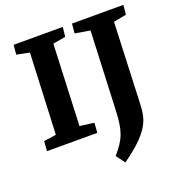

<svg xmlns="http://www.w3.org/2000/svg" viewBox="-162 -840 1138 1212"><g transform="rotate(-20 407.5 -233.5)"><path d="M144 -622 58 -639 64 -703H394L387 -639L302 -624L279 -79L375 -66L370 0H32L37 -66L120 -78ZM551 -622 450 -639 456 -703H801L795 -639L709 -623L687 -80Q686 -38 678 -1.5Q670 35 647.5 71Q625 107 583.5 147Q542 187 473 236L429 177Q458 144 476.5 115.5Q495 87 505.5 57.5Q516 28 521 -6.5Q526 -41 528 -85Z"/></g></svg>

Font: Literata 18pt
Style: Bold Italic
Weight: 700
Italic angle: -2°
Designer: Latin by Veronika Burian and Jose Scaglione. Greek by Irene Vlachou. Cyrillic by Vera Evstafieva
Foundry: TypeTogether
Version: Version 3.103;gftools[0.9.29]